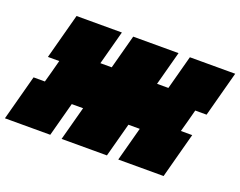

<svg xmlns="http://www.w3.org/2000/svg" viewBox="-101 -810 1244 995"><g transform="rotate(20 521.0 -312.5)"><path d="M625 0H875Q886.2 -42 908.4 -125.2Q930.7 -208.5 941.9 -250H879.4Q885.3 -270.5 896.5 -312.3Q907.7 -354 913.1 -375H975.6Q986.8 -416.5 1009 -500Q1031.2 -583.5 1042.5 -625H792.5L742.2 -437.5H679.7L730 -625H480L429.7 -437.5H367.2L417.5 -625H167.5Q156.2 -583.5 134 -500Q111.8 -416.5 100.6 -375H163.1Q157.7 -354 146.5 -312.3Q135.3 -270.5 129.4 -250H66.9Q55.7 -208 33.4 -125Q11.2 -42 0 0H250L300.3 -187.5H362.8L312.5 0H562.5L612.8 -187.5H675.3Z"/></g></svg>

Font: Faithful 32x
Style: BoldOblique
Weight: 400
Foundry: Faithful Resource Pack
Version: Version 1.0; January 27, 2023